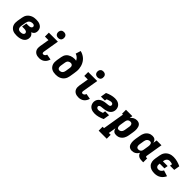

<svg xmlns="http://www.w3.org/2000/svg" viewBox="330 -2353 4140 4140"><g transform="rotate(45 2400.0 -282.5)"><path d="M267 8Q234 8 202 3Q170 -2 142.5 -16.5Q115 -31 94.5 -54.5Q74 -78 63.5 -107.5Q53 -137 52.5 -169.5Q52 -202 57 -235L76 -345Q80 -373 90.5 -400.5Q101 -428 119.5 -451.5Q138 -475 163 -492.5Q188 -510 215.5 -520.5Q243 -531 271 -534.5Q299 -538 327 -538Q353 -538 379.5 -534.5Q406 -531 429.5 -521.5Q453 -512 473 -496.5Q493 -481 505 -459Q517 -437 521 -411Q525 -385 521 -358Q518 -343 512 -328Q506 -313 495 -301Q484 -289 469.5 -281Q455 -273 440 -267Q457 -257 470 -243Q483 -229 491 -211.5Q499 -194 500.5 -174Q502 -154 499 -133Q495 -110 483.5 -87Q472 -64 452.5 -47Q433 -30 410 -19.5Q387 -9 363 -3Q339 3 315 5.5Q291 8 267 8ZM270 -104Q280 -104 289 -105Q298 -106 307.5 -107.5Q317 -109 326.5 -112.5Q336 -116 344 -121.5Q352 -127 357.5 -135.5Q363 -144 365 -153Q368 -168 360 -182Q352 -196 339 -203Q326 -210 310.5 -212.5Q295 -215 279 -215H214L233 -326H298Q307 -326 315.5 -327Q324 -328 333 -329.5Q342 -331 350.5 -334.5Q359 -338 367 -343.5Q375 -349 379.5 -357Q384 -365 386 -374Q388 -386 383.5 -397Q379 -408 370 -414.5Q361 -421 349.5 -423.5Q338 -426 326 -426Q306 -426 285.5 -420Q265 -414 248.5 -400Q232 -386 222.5 -366.5Q213 -347 210 -327L192 -217Q189 -203 188.5 -188.5Q188 -174 191 -161Q194 -148 200.5 -136.5Q207 -125 218 -117Q229 -109 242.5 -106.5Q256 -104 270 -104Z M956 8Q929 8 903 3.5Q877 -1 855 -12.5Q833 -24 816.5 -42.5Q800 -61 791.5 -85Q783 -109 782.5 -135.5Q782 -162 786 -188L823 -410H715V-530H990L930 -169Q928 -159 928 -149.5Q928 -140 930.5 -131.5Q933 -123 939.5 -117.5Q946 -112 956 -112Q967 -112 979 -116Q991 -120 1000 -128Q1009 -136 1015 -147Q1021 -158 1025 -169L1150 -146Q1141 -114 1123.5 -84.5Q1106 -55 1079.5 -33.5Q1053 -12 1020.5 -2Q988 8 956 8ZM938 -590Q917 -590 897 -597.5Q877 -605 865 -621.5Q853 -638 849.5 -659Q846 -680 850 -702Q852 -717 860 -730.5Q868 -744 880.5 -753.5Q893 -763 908.5 -766.5Q924 -770 938 -770Q960 -770 979.5 -762.5Q999 -755 1011.5 -738.5Q1024 -722 1027 -701Q1030 -680 1027 -658Q1024 -643 1016.5 -629.5Q1009 -616 996 -606.5Q983 -597 968 -593.5Q953 -590 938 -590Z M1456 8Q1424 8 1393 2Q1362 -4 1335.5 -18.5Q1309 -33 1290 -57Q1271 -81 1261.5 -110Q1252 -139 1252 -171Q1252 -203 1257 -235L1276 -345Q1280 -371 1290 -396Q1300 -421 1317 -442.5Q1334 -464 1357 -479.5Q1380 -495 1405.5 -504.5Q1431 -514 1456.5 -518.5Q1482 -523 1508 -523Q1521 -523 1534 -521.5Q1547 -520 1559 -517Q1551 -535 1539.5 -551Q1528 -567 1513 -580.5Q1498 -594 1480.5 -603.5Q1463 -613 1444 -619L1480 -735Q1514 -728 1545.5 -713Q1577 -698 1604 -677.5Q1631 -657 1652.5 -630.5Q1674 -604 1689.5 -573.5Q1705 -543 1714.5 -509Q1724 -475 1727.5 -440Q1731 -405 1727.5 -368Q1724 -331 1718 -295L1700 -185Q1695 -157 1685 -130.5Q1675 -104 1657.5 -80.5Q1640 -57 1616 -39Q1592 -21 1565.5 -10.5Q1539 0 1511 4Q1483 8 1456 8ZM1459 -112Q1477 -112 1494.5 -118.5Q1512 -125 1525.5 -138.5Q1539 -152 1546 -169.5Q1553 -187 1556 -204L1572 -305Q1575 -322 1574.5 -340Q1574 -358 1566.5 -372.5Q1559 -387 1544 -395Q1529 -403 1511 -403Q1495 -403 1479 -398Q1463 -393 1450 -382.5Q1437 -372 1429.5 -356.5Q1422 -341 1419 -326L1401 -216Q1399 -204 1398.5 -191.5Q1398 -179 1399.5 -167.5Q1401 -156 1405 -145.5Q1409 -135 1417 -127Q1425 -119 1436 -115.5Q1447 -112 1459 -112Z M2156 8Q2129 8 2103 3.5Q2077 -1 2055 -12.5Q2033 -24 2016.5 -42.5Q2000 -61 1991.5 -85Q1983 -109 1982.5 -135.5Q1982 -162 1986 -188L2023 -410H1915V-530H2190L2130 -169Q2128 -159 2128 -149.5Q2128 -140 2130.5 -131.5Q2133 -123 2139.5 -117.5Q2146 -112 2156 -112Q2167 -112 2179 -116Q2191 -120 2200 -128Q2209 -136 2215 -147Q2221 -158 2225 -169L2350 -146Q2341 -114 2323.5 -84.5Q2306 -55 2279.5 -33.5Q2253 -12 2220.5 -2Q2188 8 2156 8ZM2138 -590Q2117 -590 2097 -597.5Q2077 -605 2065 -621.5Q2053 -638 2049.5 -659Q2046 -680 2050 -702Q2052 -717 2060 -730.5Q2068 -744 2080.5 -753.5Q2093 -763 2108.5 -766.5Q2124 -770 2138 -770Q2160 -770 2179.5 -762.5Q2199 -755 2211.5 -738.5Q2224 -722 2227 -701Q2230 -680 2227 -658Q2224 -643 2216.5 -629.5Q2209 -616 2196 -606.5Q2183 -597 2168 -593.5Q2153 -590 2138 -590Z M2648 8Q2621 8 2594.5 3.5Q2568 -1 2544.5 -11.5Q2521 -22 2502 -39Q2483 -56 2471.5 -79Q2460 -102 2455.5 -128.5Q2451 -155 2456 -182Q2458 -194 2462 -206.5Q2466 -219 2472.5 -230Q2479 -241 2487 -251.5Q2495 -262 2505 -270.5Q2515 -279 2526 -286Q2537 -293 2548.5 -298.5Q2560 -304 2572.5 -308.5Q2585 -313 2597 -316Q2609 -319 2621.5 -321Q2634 -323 2646 -325Q2658 -327 2670.5 -328Q2683 -329 2695.5 -330.5Q2708 -332 2720 -333Q2732 -334 2744.5 -337Q2757 -340 2767 -349.5Q2777 -359 2779 -371Q2781 -383 2777.5 -394Q2774 -405 2766 -412.5Q2758 -420 2746.5 -423Q2735 -426 2723 -426Q2709 -426 2695 -422.5Q2681 -419 2667 -414.5Q2653 -410 2639.5 -405Q2626 -400 2612 -395L2604 -349H2484L2506 -481Q2532 -494 2560 -504.5Q2588 -515 2615 -522Q2642 -529 2670.5 -533.5Q2699 -538 2726 -538Q2753 -538 2779 -533.5Q2805 -529 2827.5 -518Q2850 -507 2868.5 -489.5Q2887 -472 2897.5 -449.5Q2908 -427 2912 -401Q2916 -375 2911 -348Q2909 -336 2905 -324Q2901 -312 2895 -300.5Q2889 -289 2880.5 -279Q2872 -269 2862.5 -260Q2853 -251 2842 -244Q2831 -237 2819 -231.5Q2807 -226 2795 -222Q2783 -218 2770.5 -214.5Q2758 -211 2746 -209Q2734 -207 2721.5 -205Q2709 -203 2697 -202Q2685 -201 2672.5 -199.5Q2660 -198 2647.5 -197Q2635 -196 2623 -193Q2611 -190 2600.5 -181Q2590 -172 2588 -160Q2586 -147 2591 -135.5Q2596 -124 2605 -117Q2614 -110 2626.5 -107Q2639 -104 2651 -104Q2665 -104 2679 -106.5Q2693 -109 2707 -113.5Q2721 -118 2735 -122.5Q2749 -127 2763 -132L2772 -189H2892L2869 -49Q2843 -36 2815 -25.5Q2787 -15 2759.5 -7.5Q2732 0 2704 4Q2676 8 2648 8Z M2969 205V85H3012L3094 -410H3067V-530H3261L3250 -461Q3262 -479 3279 -494Q3296 -509 3315 -519Q3334 -529 3355 -533.5Q3376 -538 3397 -538Q3424 -538 3449 -528.5Q3474 -519 3490 -499.5Q3506 -480 3513.5 -455Q3521 -430 3524 -403.5Q3527 -377 3524.5 -349.5Q3522 -322 3518 -295L3500 -185Q3496 -161 3488.5 -137Q3481 -113 3468.5 -90.5Q3456 -68 3438 -49Q3420 -30 3398 -17Q3376 -4 3351.5 2Q3327 8 3303 8Q3281 8 3261 2.5Q3241 -3 3226 -16.5Q3211 -30 3202 -48Q3193 -66 3188 -86L3159 85H3215V205ZM3261 -112Q3278 -112 3295.5 -119Q3313 -126 3326 -139.5Q3339 -153 3346 -170Q3353 -187 3356 -204L3374 -314Q3376 -326 3377 -338.5Q3378 -351 3376.5 -362.5Q3375 -374 3370.5 -384.5Q3366 -395 3358.5 -403Q3351 -411 3339.5 -414.5Q3328 -418 3316 -418Q3301 -418 3285.5 -413Q3270 -408 3258 -397.5Q3246 -387 3239.5 -372Q3233 -357 3230 -342L3212 -232Q3210 -219 3208.5 -206Q3207 -193 3207.5 -180.5Q3208 -168 3210.5 -155.5Q3213 -143 3219 -133Q3225 -123 3236.5 -117.5Q3248 -112 3261 -112Z M3778 8Q3751 8 3726.5 -1.5Q3702 -11 3686 -30.5Q3670 -50 3662 -75Q3654 -100 3651.5 -126.5Q3649 -153 3651 -180.5Q3653 -208 3657 -235L3676 -345Q3680 -369 3687 -393Q3694 -417 3706.5 -439.5Q3719 -462 3737 -481Q3755 -500 3777 -513Q3799 -526 3823.5 -532Q3848 -538 3873 -538Q3894 -538 3914 -532.5Q3934 -527 3949 -513.5Q3964 -500 3973.5 -482Q3983 -464 3988 -444L4002 -530H4149L4085 -144Q4084 -137 4084.5 -131Q4085 -125 4089 -120.5Q4093 -116 4099 -114Q4105 -112 4111 -112H4131V8H4091Q4065 8 4040 4Q4015 0 3993.5 -12Q3972 -24 3957 -43.5Q3942 -63 3937 -87Q3925 -66 3908 -47.5Q3891 -29 3869.5 -16Q3848 -3 3825 2.5Q3802 8 3778 8ZM3859 -112Q3874 -112 3889.5 -117Q3905 -122 3917 -132.5Q3929 -143 3936 -158Q3943 -173 3945 -188L3963 -298Q3965 -311 3966.5 -324Q3968 -337 3967.5 -349.5Q3967 -362 3964.5 -374.5Q3962 -387 3956 -397Q3950 -407 3939 -412.5Q3928 -418 3915 -418Q3897 -418 3879.5 -411Q3862 -404 3849 -390.5Q3836 -377 3829 -360Q3822 -343 3819 -326L3801 -216Q3799 -204 3798.5 -191.5Q3798 -179 3799.5 -167.5Q3801 -156 3805 -145.5Q3809 -135 3816.5 -127Q3824 -119 3835.5 -115.5Q3847 -112 3859 -112Z M4470 8Q4445 8 4421 5Q4397 2 4374 -5Q4351 -12 4331 -24.5Q4311 -37 4295.5 -54Q4280 -71 4270 -92.5Q4260 -114 4255.5 -137.5Q4251 -161 4252 -185.5Q4253 -210 4257 -235L4276 -345Q4280 -372 4290 -398.5Q4300 -425 4317 -448Q4334 -471 4357 -489Q4380 -507 4406.5 -518Q4433 -529 4460 -533.5Q4487 -538 4515 -538Q4545 -538 4574.5 -533.5Q4604 -529 4632 -521.5Q4660 -514 4687.5 -504Q4715 -494 4741 -481L4719 -349H4590L4599 -402Q4579 -408 4558.5 -413Q4538 -418 4517 -418Q4505 -418 4493 -415.5Q4481 -413 4470 -407Q4459 -401 4450 -391.5Q4441 -382 4434.5 -371.5Q4428 -361 4424.5 -349Q4421 -337 4419 -326L4416 -307H4560L4546 -223H4402L4401 -216Q4398 -197 4399 -177.5Q4400 -158 4409 -142.5Q4418 -127 4434.5 -119.5Q4451 -112 4470 -112Q4486 -112 4502 -117Q4518 -122 4531.5 -132.5Q4545 -143 4554.5 -157Q4564 -171 4571 -186L4706 -143Q4691 -109 4666.5 -79Q4642 -49 4610 -29Q4578 -9 4542 -0.5Q4506 8 4470 8Z"/></g></svg>

Font: Iosevka Curly Slab HvEx
Style: Italic
Weight: 900
Width: 7
Italic angle: -9°
Monospace: yes
Designer: Belleve Invis
Foundry: Belleve Invis
Version: Version 11.1.0; ttfautohint (v1.8.3)